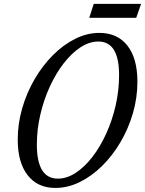

<svg xmlns="http://www.w3.org/2000/svg" viewBox="-20 -938 732 969"><path d="M259.5 10.5Q169.5 10.5 119.5 -53.8Q69.5 -118 69.5 -233Q69.5 -314 92.2 -392.2Q115 -470.5 155 -539Q195 -607.5 247.5 -660Q300 -712.5 359.8 -742.2Q419.5 -772 481.5 -772Q572.5 -772 623 -707.8Q673.5 -643.5 673.5 -525.5Q673.5 -444.5 650.8 -366.5Q628 -288.5 588 -220.5Q548 -152.5 495.2 -100.5Q442.5 -48.5 382.2 -19Q322 10.5 259.5 10.5ZM272 -36.5Q317.5 -36.5 362.2 -65.8Q407 -95 446.5 -146.2Q486 -197.5 516.2 -264Q546.5 -330.5 563.8 -406.2Q581 -482 581 -559Q581 -728.5 476.5 -728.5Q431 -728.5 386.2 -699.2Q341.5 -670 301.8 -618.8Q262 -567.5 231.5 -501Q201 -434.5 183.5 -359.5Q166 -284.5 166 -208Q166 -36.5 272 -36.5ZM430.5 -848 453 -918.5H692L667.5 -848Z"/></svg>

Font: Libre Caslon Condensed
Style: Italic
Weight: 400
Italic angle: -22.583°
Designer: Pablo Impallari, Rodrigo Fuenzalida, Katja Schimmel, Ertekin Erdin
Foundry: Pablo Impallari, Rodrigo Fuenzalida
Version: Version 2.000;gftools[0.9.33]